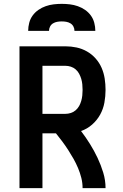

<svg xmlns="http://www.w3.org/2000/svg" viewBox="-20 -975 640 995"><path d="M81 0V-735H319Q348 -735 376.5 -729Q405 -723 430.5 -708.5Q456 -694 475.5 -672Q495 -650 506.5 -623.5Q518 -597 522.5 -568Q527 -539 527 -509Q527 -476 521 -443Q515 -410 499 -381Q483 -352 457.5 -329.5Q432 -307 400 -296Q425 -263 446.5 -228.5Q468 -194 485.5 -157Q503 -120 515 -80.5Q527 -41 527 0H408Q408 -27 401.5 -53Q395 -79 384.5 -104Q374 -129 361 -152Q348 -175 333.5 -197.5Q319 -220 303 -241.5Q287 -263 270 -284H200V0ZM200 -385H319Q333 -385 347 -389.5Q361 -394 372 -403.5Q383 -413 390 -425.5Q397 -438 401 -452Q405 -466 406.5 -480.5Q408 -495 408 -509Q408 -524 406.5 -538.5Q405 -553 401 -566.5Q397 -580 390 -593Q383 -606 372 -615.5Q361 -625 347 -629.5Q333 -634 319 -634H200ZM126 -815Q126 -836 131.5 -857Q137 -878 149.5 -895Q162 -912 179.5 -924Q197 -936 217 -943Q237 -950 258 -952.5Q279 -955 300 -955Q321 -955 342 -952.5Q363 -950 383 -943Q403 -936 420.5 -924Q438 -912 450.5 -895Q463 -878 468.5 -857Q474 -836 474 -815H366Q366 -827 360.5 -837.5Q355 -848 345 -854Q335 -860 323.5 -862Q312 -864 300 -864Q288 -864 276.5 -862Q265 -860 255 -854Q245 -848 239.5 -837.5Q234 -827 234 -815Z"/></svg>

Font: Iosevka Curly Extended
Style: Bold
Weight: 700
Width: 7
Monospace: yes
Designer: Belleve Invis
Foundry: Belleve Invis
Version: Version 11.1.0; ttfautohint (v1.8.3)